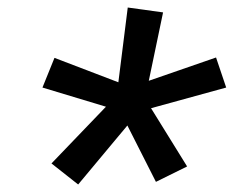

<svg xmlns="http://www.w3.org/2000/svg" viewBox="-20 -769 640 511"><path d="M188 -278 117 -334 262 -485 93 -536 125 -615 295 -550 320 -749 414 -736 376 -554 555 -616 582 -536 382 -481 478 -326 395 -285 319 -435Z"/></svg>

Font: Iosevka Aile Medium
Style: Italic
Weight: 500
Italic angle: -9°
Designer: Belleve Invis
Foundry: Belleve Invis
Version: Version 31.1.0; ttfautohint (v1.8.4)